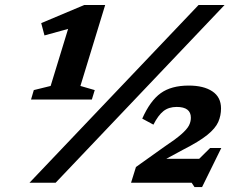

<svg xmlns="http://www.w3.org/2000/svg" viewBox="-20 -727 970 764"><path d="M97.5 0 770 -707H873.5L201.5 0ZM860.5 -138 784 17.5H754L742.5 0H501.5L521 -62.5L632.5 -142Q678.5 -172.5 701.2 -192.5Q724 -212.5 731.8 -227.5Q739.5 -242.5 739.5 -258.5Q739.5 -301.5 683 -301.5Q651.5 -301.5 630.5 -285Q609.5 -268.5 590.5 -231L546 -255Q577.5 -326 619.5 -356.2Q661.5 -386.5 731 -386.5Q790.5 -386.5 825 -363.5Q859.5 -340.5 859.5 -295.5Q859.5 -267 848.5 -241.8Q837.5 -216.5 804.8 -190Q772 -163.5 707 -130.5L641.5 -95H772.5L816 -138ZM181.5 -385 251 -612 157 -586 144 -635 315 -707H398.5L300 -385L357 -368.5L345.5 -331H103.5L114.5 -368.5Z"/></svg>

Font: Newsreader 6pt SemiBold
Style: Italic
Weight: 600
Italic angle: -17°
Designer: Hugues Gentile
Foundry: Production Type
Version: Version 1.003; ttfautohint (v1.8.3)